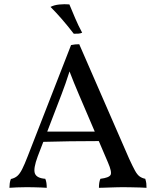

<svg xmlns="http://www.w3.org/2000/svg" viewBox="-20 -893 744 916"><path d="M358 -682 596 -136Q613 -99 624 -79Q635 -59 646.5 -51Q658 -43 673 -40Q677 -27 678 -18Q679 -9 679 3Q669 2 648 1.5Q627 1 604 0.5Q581 0 565 0Q553 0 537 0.5Q521 1 504 1.5Q487 2 473.5 2.5Q460 3 452 3Q452 -9 453.5 -20Q455 -31 459 -40Q500 -45 507.5 -58.5Q515 -72 495 -118L356 -443Q343 -474 333 -498Q323 -522 309 -559H314Q302 -521 292.5 -494.5Q283 -468 274 -444L160 -147Q138 -88 146.5 -65.5Q155 -43 196 -40Q200 -31 201.5 -20Q203 -9 203 3Q192 2 176 1.5Q160 1 142.5 0.5Q125 0 108 0Q83 0 61 1Q39 2 25 3Q25 -7 26.5 -18.5Q28 -30 32 -39Q50 -43 62 -53Q74 -63 85.5 -85.5Q97 -108 112 -147L319 -678Q329 -680 337.5 -681Q346 -682 358 -682ZM449 -265 458 -220Q391 -220 314.5 -219Q238 -218 176 -216L192 -265ZM332 -732Q301 -772 274.5 -802.5Q248 -833 221 -860Q238 -869 262.5 -871.5Q287 -874 311 -872Q324 -841 338.5 -806.5Q353 -772 372 -737Q363 -733 354 -732.5Q345 -732 332 -732Z"/></svg>

Font: Vollkorn
Style: Regular
Weight: 400
Designer: Friedrich Althausen
Foundry: Friedrich Althausen
Version: Version 5.001